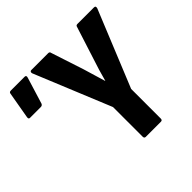

<svg xmlns="http://www.w3.org/2000/svg" viewBox="-164 -818 981 981"><g transform="rotate(-45 326.5 -327.5)"><path d="M359 0Q348 0 348 -12V-226L178 -640Q176 -647 178.5 -651Q181 -655 186 -655H308Q319 -655 320 -646L378 -469Q387 -439 396 -409Q405 -379 414 -349H415Q423 -380 432 -409.5Q441 -439 451 -469L508 -647Q510 -655 520 -655H639Q646 -655 648 -651Q650 -647 648 -640L479 -226V-12Q479 0 468 0ZM9 -487Q-2 -487 1 -502L26 -645Q27 -655 39 -655H138Q151 -655 146 -640L102 -497Q98 -487 87 -487Z"/></g></svg>

Font: Sofia Sans Condensed ExtraBold
Style: Regular
Weight: 800
Designer: Botio Nikoltchev, Ani Petrova
Foundry: lettersoup
Version: Version 4.101